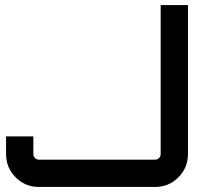

<svg xmlns="http://www.w3.org/2000/svg" viewBox="-20 -740 820 760"><path d="M616 -130V-720H724V-130Q724 -76 686 -38Q648 0 594 0H134Q80 0 42 -38Q4 -76 4 -130V-200H112V-130Q112 -121 118.5 -114.5Q125 -108 134 -108H594Q603 -108 609.5 -114.5Q616 -121 616 -130Z"/></svg>

Font: Orbitron
Style: Regular
Weight: 500
Designer: Matt McInerney
Foundry: Matt McInerney
Version: 1.000